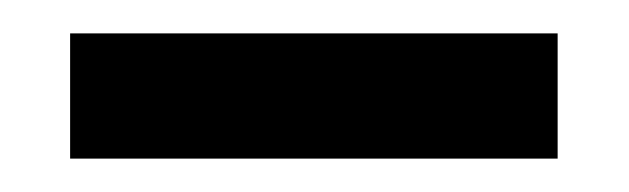

<svg xmlns="http://www.w3.org/2000/svg" viewBox="-20 -309 377 115"><path d="M22 -289H314V-214H22Z"/></svg>

Font: Ekushey Amar Desh
Style: Regular
Weight: 400
Designer: Al Mamun Sumon
Foundry: Al Mamun Sumon
Version: Version 1.0